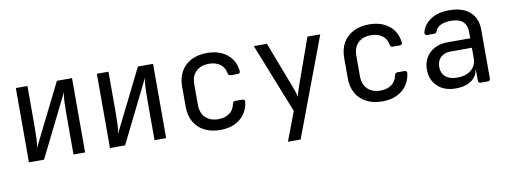

<svg xmlns="http://www.w3.org/2000/svg" viewBox="-60 -890 3720 1400"><g transform="rotate(-10 1800.0 -190.0)"><path d="M92 0V-550H178V-254Q178 -211 176.5 -165Q175 -119 167 -90L396 -550H508V0H422V-297Q422 -341 423.5 -387Q425 -433 433 -462L204 0Z M692 0V-550H778V-254Q778 -211 776.5 -165Q775 -119 767 -90L996 -550H1108V0H1022V-297Q1022 -341 1023.5 -387Q1025 -433 1033 -462L804 0Z M1508 10Q1442 10 1392.5 -15Q1343 -40 1315.5 -87.5Q1288 -135 1288 -200V-350Q1288 -416 1315.5 -463Q1343 -510 1392.5 -535Q1442 -560 1508 -560Q1597 -560 1654.5 -515Q1712 -470 1721 -391Q1724 -370 1702 -370H1652Q1634 -370 1631 -389Q1623 -433 1590.5 -456.5Q1558 -480 1508 -480Q1449 -480 1413.5 -446.5Q1378 -413 1378 -351V-200Q1378 -138 1413.5 -104Q1449 -70 1508 -70Q1558 -70 1590.5 -94Q1623 -118 1631 -161Q1634 -180 1652 -180H1702Q1724 -180 1722 -161Q1712 -82 1655 -36Q1598 10 1508 10Z M1978 180 2059 -34 1854 -550H1951L2081 -210Q2089 -190 2096 -168Q2103 -146 2106 -130Q2109 -146 2116 -168Q2123 -190 2130 -210L2251 -550H2346L2072 180Z M2708 10Q2642 10 2592.5 -15Q2543 -40 2515.5 -87.5Q2488 -135 2488 -200V-350Q2488 -416 2515.5 -463Q2543 -510 2592.5 -535Q2642 -560 2708 -560Q2797 -560 2854.5 -515Q2912 -470 2921 -391Q2924 -370 2902 -370H2852Q2834 -370 2831 -389Q2823 -433 2790.5 -456.5Q2758 -480 2708 -480Q2649 -480 2613.5 -446.5Q2578 -413 2578 -351V-200Q2578 -138 2613.5 -104Q2649 -70 2708 -70Q2758 -70 2790.5 -94Q2823 -118 2831 -161Q2834 -180 2852 -180H2902Q2924 -180 2922 -161Q2912 -82 2855 -36Q2798 10 2708 10Z M3252 10Q3167 10 3117 -37.5Q3067 -85 3067 -162Q3067 -213 3090 -251Q3113 -289 3154 -310.5Q3195 -332 3248 -332H3418V-375Q3418 -429 3389 -455.5Q3360 -482 3301 -482Q3256 -482 3226 -468Q3196 -454 3187 -428Q3184 -419 3179 -414.5Q3174 -410 3165 -410H3115Q3105 -410 3099.5 -415.5Q3094 -421 3096 -431Q3109 -487 3162.5 -523.5Q3216 -560 3301 -560Q3401 -560 3454.5 -512Q3508 -464 3508 -378V-20Q3508 0 3488 0H3439Q3419 0 3419 -20V-100H3404L3418 -120Q3418 -80 3398 -51Q3378 -22 3341 -6Q3304 10 3252 10ZM3274 -66Q3340 -66 3379 -98Q3418 -130 3418 -185V-262H3258Q3214 -262 3186.5 -235.5Q3159 -209 3159 -165Q3159 -119 3189.5 -92.5Q3220 -66 3274 -66Z"/></g></svg>

Font: Pitagon Sans Mono
Style: Regular
Weight: 400
Monospace: yes
Designer: Travis Tran
Foundry: Pitagon
Version: Version 1.001;gftools[0.9.26]